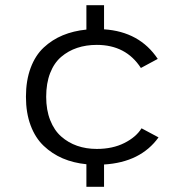

<svg xmlns="http://www.w3.org/2000/svg" viewBox="-20 -720 750 740"><path d="M313 0V-87Q263 -92 222 -109.5Q181 -127 148.5 -157.8Q116 -188.5 98 -236.8Q80 -285 80 -347Q80 -409.5 98 -458Q116 -506.5 148.5 -536.8Q181 -567 222 -584Q263 -601 313 -606V-700H381V-607Q518 -598 588 -493L523 -458Q465.5 -547 353 -547Q312 -547 277.5 -535.5Q243 -524 215.8 -500.8Q188.5 -477.5 173.2 -438.2Q158 -399 158 -347Q158 -296 173.5 -256.8Q189 -217.5 216 -193.8Q243 -170 277.5 -158Q312 -146 353 -146Q414 -146 459.2 -168.8Q504.5 -191.5 525.5 -225.5L591 -190.5Q522 -94.5 381 -86V0Z"/></svg>

Font: League Mono Light
Style: Regular
Weight: 300
Width: 6
Designer: Tyler Finck
Foundry: The League of Moveable Type / Tyler Finck
Version: Version 2.210